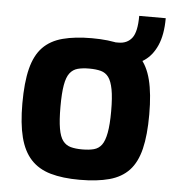

<svg xmlns="http://www.w3.org/2000/svg" viewBox="-49 -692 673 743"><g transform="rotate(5 287.5 -321.0)"><path d="M287 5Q221 5 174 -8.5Q127 -22 97.5 -54Q68 -86 54.5 -139Q41 -192 41 -270Q41 -352 54.5 -405.5Q68 -459 97.5 -489.5Q127 -520 174.5 -532.5Q222 -545 287 -545Q354 -545 401 -532Q448 -519 477.5 -488.5Q507 -458 520.5 -404.5Q534 -351 534 -270Q534 -190 521 -136.5Q508 -83 479 -52Q450 -21 402.5 -8Q355 5 287 5ZM287 -113Q314 -113 332.5 -118Q351 -123 362.5 -138.5Q374 -154 380 -186Q386 -218 386 -270Q386 -323 380 -354.5Q374 -386 362.5 -401.5Q351 -417 332.5 -422Q314 -427 287 -427Q261 -427 242.5 -422Q224 -417 212 -401.5Q200 -386 194.5 -354.5Q189 -323 189 -270Q189 -218 194.5 -186Q200 -154 212 -138.5Q224 -123 242.5 -118Q261 -113 287 -113ZM311 -456V-537H391Q425 -537 443.5 -561Q462 -585 462 -647H565Q565 -583 546.5 -541Q528 -499 495 -477.5Q462 -456 418 -456Z"/></g></svg>

Font: Exo Thin
Style: Bold
Weight: 700
Version: Version 2.000